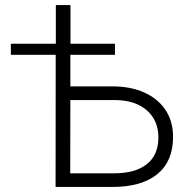

<svg xmlns="http://www.w3.org/2000/svg" viewBox="-20 -740 750 760"><path d="M200 0 200.5 -523H23V-567H201V-720H259V-567H435V-523H258.5V-398H426Q497 -398 550.8 -374Q604.5 -350 634.8 -305.2Q665 -260.5 665 -198Q665 -101.5 602.8 -50.8Q540.5 0 425 0ZM258 -54H432Q515.5 -54 561.2 -90.2Q607 -126.5 607 -196Q607 -263.5 560.5 -303.8Q514 -344 433 -344H258.5Z"/></svg>

Font: Geologica Thin
Style: Regular
Weight: 100
Designer: Sindre Bremnes, Frode Helland
Foundry: Monokrom Skriftforlag AS
Version: Version 1.010; ttfautohint (v1.8.4.7-5d5b);gftools[0.9.28]